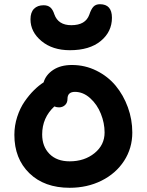

<svg xmlns="http://www.w3.org/2000/svg" viewBox="-20 -933 694 907"><path d="M310.1 -695.8Q228 -695.8 176 -739Q124 -782.2 124 -841.8Q124 -874.5 140.6 -891.4Q157.2 -908.2 186 -908.2Q205.6 -908.2 217.5 -898.2Q229.5 -888.2 236.8 -865.2Q254.9 -814 316.9 -814Q384.3 -814 401.9 -863.8Q410.6 -890.1 421.6 -901.6Q432.6 -913.1 452.1 -913.1Q508.8 -913.1 508.8 -849.1Q508.8 -783.2 456.1 -739.5Q403.3 -695.8 310.1 -695.8ZM309.1 -45.9Q189.5 -45.9 118.7 -114.7Q47.9 -183.6 47.9 -295.9Q47.9 -339.8 61.3 -381.1Q74.7 -422.4 96.2 -453.4Q117.7 -484.4 140.4 -506.8Q163.1 -529.3 186 -543.9Q196.3 -579.6 231.4 -602.8Q266.6 -626 319.8 -626Q381.8 -626 435.8 -599.1Q489.7 -572.3 526.4 -528.1Q563 -483.9 584 -426.3Q605 -368.7 605 -307.1Q605 -232.9 566.2 -173.1Q527.3 -113.3 459.7 -79.6Q392.1 -45.9 309.1 -45.9ZM179.2 -297.9Q179.2 -240.7 213.9 -205.8Q248.5 -170.9 309.1 -170.9Q378.9 -170.9 426.5 -209.5Q474.1 -248 474.1 -307.1Q474.1 -351.6 456.5 -395.5Q439 -439.5 406 -469.2Q373 -499 334 -499Q298.8 -499 298.8 -465.8Q298.8 -447.3 287.1 -436.5Q275.4 -425.8 258.8 -425.8Q247.1 -425.8 236.8 -430.2Q179.2 -377 179.2 -297.9Z"/></svg>

Font: Shantell Sans Irregular
Style: Regular
Weight: 600
Designer: Stephen Nixon, Anya Danilova, Shantell Martin
Foundry: Arrow Type
Version: Version 1.006;[9816181b4]